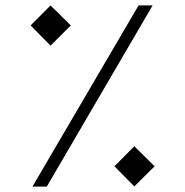

<svg xmlns="http://www.w3.org/2000/svg" viewBox="-20 -687 682 707"><path d="M490.2 -667H542L152.3 0H99.6ZM474.6 -148.4 549.3 -74.7 474.6 -0.5 401.4 -74.7ZM166 -667 240.7 -593.3 166 -519 92.8 -593.3Z"/></svg>

Font: Estedad-FD Light
Style: Regular
Weight: 300
Designer: Amin Abedi
Version: Version 7.3